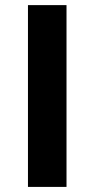

<svg xmlns="http://www.w3.org/2000/svg" viewBox="-20 -734 371 754"><path d="M89.8 0V-713.9H241.2V0Z"/></svg>

Font: OpenSans-Bold
Style: Bold
Weight: 700
Foundry: Ascender Corporation
Version: Version 1.10